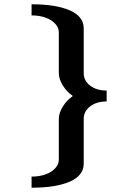

<svg xmlns="http://www.w3.org/2000/svg" viewBox="-20 -723 639 888"><path d="M252 16V-173Q252 -199.6 270.2 -229.6Q288.4 -259.6 317 -279Q288.4 -298.4 270.2 -328.4Q252 -358.4 252 -385V-574Q252 -594.8 235.6 -612.9Q219.2 -631 190.8 -641.4Q162.4 -651.8 126 -651.8V-703.2Q238.6 -703.2 302.9 -675Q367.2 -646.8 367.2 -592V-385Q367.2 -349.6 397 -326.9Q426.8 -304.2 473.2 -304.2V-253.8Q426.8 -253.8 397 -231.1Q367.2 -208.4 367.2 -173V34Q367.2 88.8 302.9 117Q238.6 145.2 126 145.2V93.8Q162.4 93.8 190.8 83.4Q219.2 73 235.6 54.9Q252 36.8 252 16Z"/></svg>

Font: Wittgenstein
Style: Regular
Weight: 400
Designer: Jörg Drees
Foundry: Jörg Drees
Version: Version 1.003;Glyphs 3.1.2 (3151)